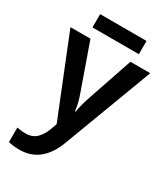

<svg xmlns="http://www.w3.org/2000/svg" viewBox="-225 -798 997 1140"><g transform="rotate(30 273.5 -228.5)"><path d="M0 -542H137L245 -236Q256 -207 263 -179Q270 -151 273 -122H277Q281 -147 289 -177Q297 -207 307 -236L411 -542H547L316 72Q285 153 231.5 196.5Q178 240 100 240Q75 240 57 237.5Q39 235 25 232V132Q36 134 51.5 136Q67 138 84 138Q131 138 158.5 110.5Q186 83 201 42L217 -2ZM432 -697V-606H114V-697Z"/></g></svg>

Font: Noto Sans SemiBold
Style: Regular
Weight: 600
Designer: Monotype Design Team
Foundry: Monotype Imaging Inc.
Version: Version 2.007